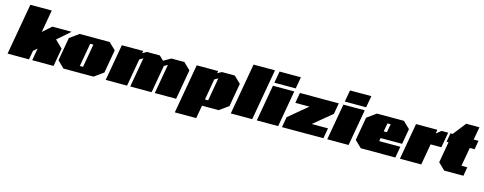

<svg xmlns="http://www.w3.org/2000/svg" viewBox="-31 -1608 6726 2667"><g transform="rotate(15 3332.5 -275.0)"><path d="M33 0 163 -737H471L414 -414L537 -523H814L633 -364L740 -260L694 0H387L418 -176L364 -128L341 0Z M837 0 740 -94 799 -429 929 -523H1361L1459 -429L1400 -94L1269 0ZM1047 -94H1093L1152 -429H1106Z M1444 0 1536 -523H1843L1837 -490L1896 -523H2082L2144 -463L2249 -523H2435L2533 -429L2457 0H2150L2225 -425L2174 -396L2104 0H1797L1872 -425L1821 -396L1751 0Z M2488 187 2613 -523H2921L2915 -490L2974 -523H3160L3258 -429L3199 -94L3068 0H2829L2796 187ZM2846 -94H2892L2950 -425L2899 -397Z M3243 0 3373 -737H3681L3551 0Z M3717 -569 3747 -737H4054L4024 -569ZM3617 0 3709 -523H4016L3924 0Z M3979 0 4005 -150 4274 -374H4071L4097 -523H4656L4628 -365L4367 -149H4601L4575 0Z M4730 -569 4760 -737H5067L5037 -569ZM4630 0 4722 -523H5029L4937 0Z M5112 0 5015 -94 5074 -429 5204 -523H5592L5690 -429L5651 -208H5342L5334 -162H5638L5609 0ZM5359 -309H5405L5427 -429H5381Z M5675 0 5767 -523H6074L6064 -467L6134 -523H6229L6190 -303H6035L5982 0Z M6312 0 6215 -94 6268 -396H6240L6262 -523H6294L6439 -708H6629L6596 -523H6665L6643 -396H6574L6526 -127H6610L6588 0Z"/></g></svg>

Font: Tomorrow Black
Style: Italic
Weight: 900
Italic angle: -10°
Designer: Tony de Marco, Monica Rizzolli
Foundry: Just in Type
Version: Version 2.002